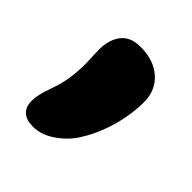

<svg xmlns="http://www.w3.org/2000/svg" viewBox="-117 -290 556 556"><g transform="rotate(45 161.0 -12.0)"><path d="M95 180Q67 180 53 167Q39 154 39 130Q39 116 42.5 101Q46 86 54 64Q68 25 71.5 -10Q75 -45 73.5 -72.5Q72 -100 72 -113Q72 -154 91.5 -179Q111 -204 151 -204Q207 -204 239.5 -174.5Q272 -145 272 -98Q272 -64 265 -28Q258 8 245 41.5Q232 75 214 103Q195 134 162 157Q129 180 95 180Z"/></g></svg>

Font: Shantell Sans Light ExtraBold
Style: Regular
Weight: 800
Version: Version 1.011;[c5ecc13dd]